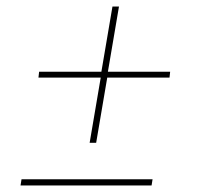

<svg xmlns="http://www.w3.org/2000/svg" viewBox="-20 -569 640 589"><path d="M255 -131 289 -331H98L100 -349H291L325 -549H345L311 -349H502L500 -331H309L275 -131ZM43 0 46 -19H448L445 0Z"/></svg>

Font: Iosevka Aile Thin Oblique
Style: Regular
Weight: 100
Italic angle: -9°
Designer: Belleve Invis
Foundry: Belleve Invis
Version: Version 31.1.0; ttfautohint (v1.8.4)